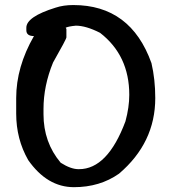

<svg xmlns="http://www.w3.org/2000/svg" viewBox="-20 -756 681 772"><path d="M274.8 -735.7Q505.5 -735.7 589 -502.2Q604.3 -436.9 604.3 -361.6Q604.3 -181.8 458.5 -57.6Q381.3 -3.4 277.2 -3.4Q169.8 -3.4 93.5 -112.2Q45.1 -196.6 45.1 -299.3V-361.6Q45.1 -486.8 116.5 -611Q85.9 -611 85.9 -634.5V-644.6Q85.9 -688.7 203.4 -725.2Q235 -735.7 274.8 -735.7ZM244.1 -644.6 247 -639.8V-605.8Q247 -599 193.3 -504.6Q154.9 -411 154.9 -317.5V-296.9Q154.9 -183.7 224 -101.7Q264.7 -75.8 295.4 -75.8H297.8Q412.5 -75.8 484.4 -268.1Q499.8 -324.7 499.8 -374.6Q499.8 -533.3 382.3 -624Q325.7 -652.8 284.9 -652.8Q254.7 -649.9 244.1 -644.6Z"/></svg>

Font: Namteng
Style: Regular
Weight: 400
Designer: Khon Soe Zaw Thu
Foundry: MPUA
Version: Version 1.03 June 17, 2016